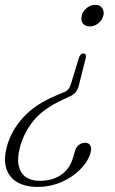

<svg xmlns="http://www.w3.org/2000/svg" viewBox="-33 -604 465 774"><path d="M285 -260 313 -372Q314.5 -380 312 -384.2Q309.5 -388.5 303.5 -388.5Q298 -388.5 293.5 -384.5Q289 -380.5 285.5 -372.5L253 -265.5Q249 -252.5 242.5 -244.5Q236 -236.5 223.5 -232L192 -218.5Q109.5 -184 61 -131Q12.5 -78 -5 -14Q-19 37 -8 73.8Q3 110.5 35.8 130Q68.5 149.5 119 149.5Q169.5 149.5 214.8 129.8Q260 110 291.2 78.2Q322.5 46.5 332 11.5Q337 -7 330.8 -17.8Q324.5 -28.5 310.5 -28.5Q296 -28.5 284.8 -19.8Q273.5 -11 269 5L261.5 31.5Q249 75.5 214.2 100.2Q179.5 125 126.5 125Q93.5 125 71.5 110Q49.5 95 42.5 64.2Q35.5 33.5 48 -12.5Q64.5 -72 103.5 -119Q142.5 -166 217.5 -201L253 -217.5Q266.5 -224 274 -234.8Q281.5 -245.5 285 -260ZM351.5 -584.5Q369.5 -584.5 378.5 -572.2Q387.5 -560 384 -542.5Q381 -530 373 -519.8Q365 -509.5 353.2 -503.5Q341.5 -497.5 328.5 -497.5Q310 -497.5 301 -509.8Q292 -522 296.5 -540Q298.5 -552 306.8 -562Q315 -572 326.5 -578.2Q338 -584.5 351.5 -584.5Z"/></svg>

Font: Fraunces 72pt Soft Wonky ExtraLight
Style: Italic
Weight: 250
Italic angle: -16°
Version: Version 1.000;[b76b70a41]